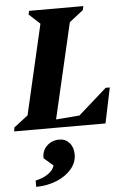

<svg xmlns="http://www.w3.org/2000/svg" viewBox="-92 -737 748 1115"><g transform="rotate(-5 282.0 -179.0)"><path d="M-27 0 -23 -23 59 -86 180 -610 116 -669 121 -690H437L432 -667L351 -604L222 -48L359 -59L525 -206H549L506 0ZM73 332V295Q116 286 146.5 265Q177 244 184 217L130 170V164Q130 124 159 97Q188 70 231 70Q266 70 289 96Q312 122 312 164Q312 210 280 248Q248 286 194 308.5Q140 331 73 332Z"/></g></svg>

Font: Platypi
Style: Bold Italic
Weight: 700
Italic angle: -13°
Designer: David Sargent
Foundry: Bolt Cutter Type
Version: Version 1.200; ttfautohint (v1.8.4.7-5d5b)